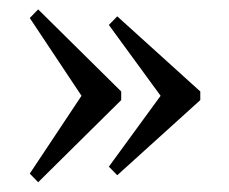

<svg xmlns="http://www.w3.org/2000/svg" viewBox="-20 -444 480 403"><path d="M400.4 -252V-233.9L226.1 -76.2L208.5 -94.2L316.9 -242.7V-243.2L208.5 -391.6L226.1 -409.7ZM234.4 -252V-233.9L60.1 -61.5L42.5 -79.6L150.9 -242.7V-243.2L42.5 -406.2L60.1 -424.3Z"/></svg>

Font: Vidaloka 
Style: Regular
Weight: 400
Designer: Cyreal (www.cyreal.org)
Foundry: Cyreal (www.cyreal.org)
Version: Version 1.011